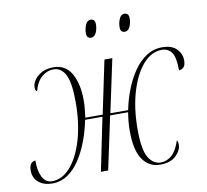

<svg xmlns="http://www.w3.org/2000/svg" viewBox="-82 -830 1007 936"><g transform="rotate(-10 421.0 -361.5)"><path d="M104 15Q61 15 35.5 -7Q10 -29 10 -65Q10 -107 41 -110Q40 -60 56 -28Q72 4 104 4Q155 4 195.5 -42.5Q236 -89 260 -170.5Q284 -252 284 -358Q284 -452 263.5 -492Q243 -532 204 -532Q174 -532 147.5 -510.5Q121 -489 108 -441Q99 -444 99 -460Q99 -491 129 -516.5Q159 -542 206 -542Q266 -542 295 -490.5Q324 -439 324 -359Q324 -340 322 -317.5Q320 -295 317 -273H403L458 -536H497L441 -273H529Q539 -324 558 -372.5Q577 -421 604 -460.5Q631 -500 666.5 -523Q702 -546 745 -546Q792 -546 816 -522Q840 -498 840 -465Q840 -442 831 -432Q822 -422 807 -421Q807 -485 790 -509.5Q773 -534 741 -534Q690 -534 648.5 -487Q607 -440 582.5 -358Q558 -276 558 -172Q558 -71 581.5 -32.5Q605 6 642 6Q672 6 696.5 -15.5Q721 -37 737 -86Q739 -86 741 -79Q743 -72 743 -65Q743 -37 716 -10.5Q689 16 637 16Q583 16 551 -29.5Q519 -75 519 -173Q519 -212 527 -263H438L382 0H346L400 -263H314Q304 -211 285.5 -161.5Q267 -112 241 -72Q215 -32 180.5 -8.5Q146 15 104 15ZM580 -652Q570 -652 564 -658Q558 -664 558 -678Q558 -699 566.5 -719Q575 -739 592 -739Q614 -739 614 -713Q614 -689 605 -670.5Q596 -652 580 -652ZM412 -652Q403 -652 397 -658Q391 -664 391 -678Q391 -699 399.5 -719Q408 -739 425 -739Q447 -739 447 -713Q447 -689 438 -670.5Q429 -652 412 -652Z"/></g></svg>

Font: Noto Serif Display ExtraLight
Style: Italic
Weight: 200
Italic angle: -12°
Designer: Monotype Design Team
Foundry: Monotype Imaging Inc.
Version: Version 2.009